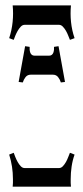

<svg xmlns="http://www.w3.org/2000/svg" viewBox="-20 -704 313 724"><path d="M72.8 -610.4Q64.9 -610.4 58.3 -603.5Q51.8 -596.7 46.6 -587.6Q41.5 -578.6 37.6 -569.1Q33.7 -559.6 31.7 -553.7L14.6 -560.1Q24.4 -589.8 27.6 -621.3Q30.8 -652.8 27.8 -683.6H247.6Q244.6 -652.8 247.8 -621.3Q251 -589.8 261.2 -560.1L243.7 -553.7Q241.2 -559.6 237.5 -569.1Q233.9 -578.6 228.8 -587.6Q223.6 -596.7 217 -603.5Q210.4 -610.4 202.6 -610.4ZM27.8 0Q28.8 -6.8 28.8 -14.2Q28.8 -21.5 28.8 -28.8Q28.8 -76.2 14.6 -121.1L31.7 -127.9Q33.7 -122.1 37.6 -112.3Q41.5 -102.5 46.6 -93.3Q51.8 -84 58.3 -77.1Q64.9 -70.3 72.8 -70.3H202.6Q210.4 -70.3 217 -77.1Q223.6 -84 228.8 -93.3Q233.9 -102.5 237.5 -112.3Q241.2 -122.1 243.7 -127.9L261.2 -121.1Q253.4 -99.1 250 -75.7Q246.6 -52.2 246.6 -28.8Q246.6 -21.5 246.6 -14.2Q246.6 -6.8 247.6 0ZM165.5 -494.1Q171.9 -494.1 175.8 -497.6Q179.7 -501 181.4 -506.1Q183.1 -511.2 183.6 -516.8Q184.1 -522.5 183.6 -527.3L200.7 -529.8L225.1 -395L209.5 -393.1Q206.1 -404.3 199 -413.3Q191.9 -422.4 179.2 -422.4H96.2Q83.5 -422.4 76.4 -413.3Q69.3 -404.3 65.9 -393.1L50.3 -395L74.7 -529.8L91.8 -527.3Q91.3 -522.5 91.8 -516.8Q92.3 -511.2 94 -506.1Q95.7 -501 99.6 -497.6Q103.5 -494.1 109.9 -494.1Z"/></svg>

Font: XAYAX
Style: Regular
Weight: 400
Designer: Peter Wiegel
Foundry: Peter Wiegel
Version: Version 1.000 2009 initial release